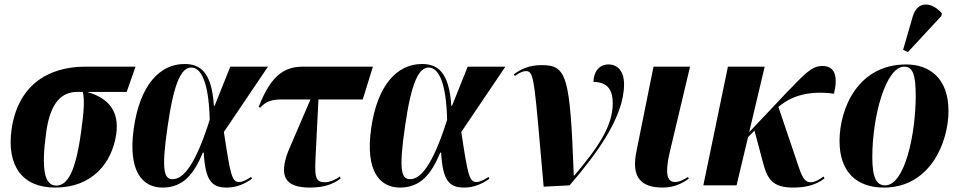

<svg xmlns="http://www.w3.org/2000/svg" viewBox="-20 -837 4331 867"><path d="M229 10C397 10 486 -101 505 -232C519 -335 471 -394 373 -422H552L592 -536H366C189 -536 59 -445 32 -251C10 -89 80 10 229 10ZM234 1C181 1 165 -71 189 -243C208 -375 259 -422 329 -422H354C362 -390 360 -337 346 -240C321 -60 285 1 234 1Z M714 10C807 10 856 -51 896 -148H900C907 -20 937 10 1004 10C1050 10 1087 -8 1118 -30L1114 -38C1094 -25 1075 -15 1059 -15C1027 -15 1020 -49 991 -241L1190 -536H1020L949 -359H946C936 -515 882 -548 813 -548C702 -548 612 -454 584 -257C557 -65 622 10 714 10ZM760 -28C722 -28 707 -62 737 -267C766 -469 800 -532 844 -532C886 -532 923 -471 927 -296C861 -87 806 -28 760 -28Z M1379 10C1435 10 1479 -1 1518 -31L1515 -40C1498 -27 1470 -14 1446 -14C1399 -14 1401 -49 1406 -148L1418 -388H1618L1664 -536H1352C1276 -536 1209 -512 1148 -354L1155 -351C1182 -380 1207 -388 1256 -388H1382L1281 -153C1240 -44 1264 10 1379 10Z M1786 10C1879 10 1928 -51 1968 -148H1972C1979 -20 2009 10 2076 10C2122 10 2159 -8 2190 -30L2186 -38C2166 -25 2147 -15 2131 -15C2099 -15 2092 -49 2063 -241L2262 -536H2092L2021 -359H2018C2008 -515 1954 -548 1885 -548C1774 -548 1684 -454 1656 -257C1629 -65 1694 10 1786 10ZM1832 -28C1794 -28 1779 -62 1809 -267C1838 -469 1872 -532 1916 -532C1958 -532 1995 -471 1999 -296C1933 -87 1878 -28 1832 -28Z M2435 6 2552 0C2671 -138 2798 -307 2798 -456C2798 -518 2767 -546 2728 -546C2683 -546 2660 -509 2660 -467C2723 -467 2747 -431 2747 -371C2747 -267 2680 -170 2573 -44H2571C2554 -496 2540 -543 2425 -543C2373 -543 2332 -526 2300 -501L2305 -494C2328 -511 2344 -516 2355 -516C2394 -516 2392 -474 2435 6Z M2973 10C3027 10 3065 -12 3090 -30L3087 -38C3066 -25 3048 -15 3027 -15C2978 -15 2991 -95 3006 -157L3096 -536H2931L2854 -154C2830 -38 2872 10 2973 10Z M3156 0H3306L3358 -218L3387 -247L3427 -97C3446 -26 3472 10 3561 10C3619 10 3662 -1 3703 -31L3699 -40C3677 -24 3658 -14 3642 -14C3616 -14 3604 -31 3586 -85L3495 -354C3553 -404 3632 -429 3746 -414C3765 -493 3750 -539 3694 -539C3644 -539 3614 -503 3532 -419L3363 -240L3433 -536H3267Z M4080 -602 4231 -765 4233 -777C4189 -828 4124 -836 4102 -764L4058 -612ZM3971 10C4180 10 4263 -194 4263 -336C4263 -485 4176 -546 4072 -546C3854 -546 3771 -347 3771 -200C3771 -59 3850 10 3971 10ZM3977 0C3938 0 3919 -34 3919 -128C3919 -312 3980 -536 4063 -536C4103 -536 4115 -497 4115 -404C4115 -232 4066 0 3977 0Z"/></svg>

Font: Noto Serif Display Condensed ExtraBold
Style: Italic
Weight: 800
Width: 3
Italic angle: -12°
Designer: Monotype Design Team
Foundry: Monotype Imaging Inc.
Version: Version 2.009